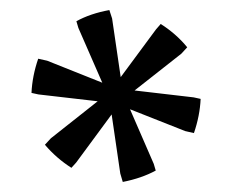

<svg xmlns="http://www.w3.org/2000/svg" viewBox="-20 -576 457 378"><path d="M221.7 -217.8 216.8 -234.4 194.8 -384.8 222.2 -392.6 282.7 -253.4 286.6 -240.2Q258.8 -225.1 221.7 -217.8ZM195.3 -556.2 200.7 -539.6 222.7 -389.6 195.3 -381.3 134.3 -521 130.4 -534.2Q157.7 -549.3 195.3 -556.2ZM361.8 -314 344.7 -317.9 204.1 -373.5 210.4 -401.9 361.3 -384.3 375 -381.3Q373.5 -348.1 361.8 -314ZM55.2 -460.4 72.8 -456.5 213.4 -400.4 207 -372.6 55.7 -390.1 42 -393.1Q43.5 -426.3 55.2 -460.4ZM348.6 -482.9 336.9 -470.2 217.8 -376.5 196.8 -396 287.1 -518.1 296.4 -528.8Q310.5 -520 324.2 -508.1Q337.9 -496.1 348.6 -482.9ZM68.4 -291 80.1 -303.7 199.2 -397.9 220.2 -378.4 129.9 -255.9 120.6 -245.6Q91.3 -264.2 68.4 -291Z"/></svg>

Font: Markazi Text Medium
Style: Regular
Weight: 500
Designer: Borna Izadpanah (Arabic designer), Fiona Ross (Arabic design director) and Florian Runge (Latin designer)
Foundry: Borna Izadpanah and Florian Runge
Version: Version 1.001